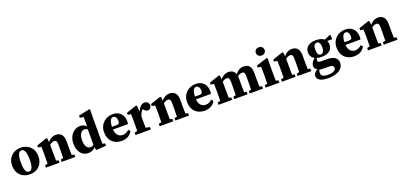

<svg xmlns="http://www.w3.org/2000/svg" viewBox="34 -1994 7333 3483"><g transform="rotate(-20 3700.0 -252.5)"><path d="M282.7 15.2C437.5 15.2 536.6 -87.8 536.6 -243.7C536.6 -399.6 425.2 -498.5 282.7 -498.5C139.5 -498.5 28.7 -397.4 28.7 -243.7C28.7 -89.9 126.5 15.2 282.7 15.2ZM282.7 -37.1C226.1 -37.1 198 -98.8 198 -241.5C198 -383.4 226.1 -446.3 282.7 -446.3C338.6 -446.3 367.3 -383.4 367.3 -241.5C367.3 -98.8 338.6 -37.1 282.7 -37.1Z M593 0H856.2V-46.5L762 -66.5H685.7L593 -46.5V0ZM645.4 0H810.7C808.7 -45 807.7 -148 807.7 -210V-376.9L798.6 -487.8L781.5 -498.5L584.1 -432.1V-392.7L645.4 -383.7C647.4 -343.7 648.4 -322.8 648.4 -267.8V-210C648.4 -148 647.4 -45 645.4 0ZM896.3 0H1160.2V-46.5L1062.4 -66.5H986.8L896.3 -46.5V0ZM946.5 0H1111.8C1109.8 -45 1108.8 -146 1108.8 -210V-326.5C1108.8 -441.9 1051.3 -498.5 964.5 -498.5C900.1 -498.5 846.8 -471.9 788 -394.8H765.8L769.4 -328.5C809.8 -375.4 858.1 -401.8 893.6 -401.8C933.4 -401.8 949.5 -379.1 949.5 -314.9V-210C949.5 -146 948.5 -45 946.5 0Z M1409.4 15.2C1482.2 15.2 1535.5 -17.1 1580.1 -86.4H1608.4L1596.5 -156.2C1565 -107.3 1531.4 -71.6 1483.3 -71.6C1421.8 -71.6 1379.1 -129.4 1379.1 -239.3C1379.1 -357.6 1425.3 -414 1485.9 -414C1526.8 -414 1555.3 -390 1594.5 -342.7L1604.5 -410.6H1577.9C1540.3 -468.7 1498.2 -498.5 1429.9 -498.5C1317 -498.5 1209.7 -400.2 1209.7 -237.3C1209.7 -74.3 1296 15.2 1409.4 15.2ZM1557.8 11.4 1753.4 0V-46.5L1704.3 -56.7V-576.3L1708.3 -716.1L1692.1 -726.3L1480.7 -681.3V-639.1L1550.8 -629.1V-420.4L1544.9 -409.5V-77.6L1557.8 11.4Z M2052.8 15.2C2149.6 15.2 2221.5 -23.3 2262.6 -101.6L2228 -134C2197.8 -102.8 2160.7 -80.3 2106.8 -80.3C2032 -80.3 1971.7 -135.3 1971.7 -257.3C1971.7 -401.7 2009.6 -447.1 2051.2 -447.1C2087.5 -447.1 2118.9 -414.5 2118.9 -348.9C2118.9 -304.3 2106.5 -286.3 2058.5 -286.3H1871V-233.5H2262.4C2266.4 -250.1 2267.9 -265.8 2267.9 -287.3C2267.9 -408.3 2193.1 -498.5 2061.3 -498.5C1932.2 -498.5 1803.7 -408.1 1803.7 -241.4C1803.7 -80 1907.3 15.2 2052.8 15.2Z M2323.1 0H2619.4V-46.5L2523.8 -66.5H2418.7L2323.1 -46.5V0ZM2376.4 0H2541.7C2539.7 -45 2538.7 -148 2538.7 -210V-365L2529.6 -487.8L2512.5 -498.5L2315.1 -432.1V-392.7L2376.4 -383.7C2378.4 -343.7 2379.4 -323.5 2379.4 -268.5V-210C2379.4 -148 2378.4 -45 2376.4 0ZM2538.2 -274.4C2551.1 -334.1 2587.1 -387 2623.1 -413.2L2582.8 -427.7L2611.9 -389.6C2635.7 -358 2659 -343.2 2689.2 -343.2C2729.2 -343.2 2758.1 -372.8 2760.2 -424.9C2751.8 -474.4 2716.8 -498.5 2673.4 -498.5C2618.5 -498.5 2554.9 -446.3 2530.8 -343.1H2502.8L2538.2 -274.4Z M2789 0H3052.2V-46.5L2958 -66.5H2881.7L2789 -46.5V0ZM2841.4 0H3006.7C3004.7 -45 3003.7 -148 3003.7 -210V-376.9L2994.6 -487.8L2977.5 -498.5L2780.1 -432.1V-392.7L2841.4 -383.7C2843.4 -343.7 2844.4 -322.8 2844.4 -267.8V-210C2844.4 -148 2843.4 -45 2841.4 0ZM3092.3 0H3356.2V-46.5L3258.4 -66.5H3182.8L3092.3 -46.5V0ZM3142.5 0H3307.8C3305.8 -45 3304.8 -146 3304.8 -210V-326.5C3304.8 -441.9 3247.3 -498.5 3160.5 -498.5C3096.1 -498.5 3042.8 -471.9 2984 -394.8H2961.8L2965.4 -328.5C3005.8 -375.4 3054.1 -401.8 3089.6 -401.8C3129.4 -401.8 3145.5 -379.1 3145.5 -314.9V-210C3145.5 -146 3144.5 -45 3142.5 0Z M3654.8 15.2C3751.6 15.2 3823.5 -23.3 3864.6 -101.6L3830 -134C3799.8 -102.8 3762.7 -80.3 3708.8 -80.3C3634 -80.3 3573.7 -135.3 3573.7 -257.3C3573.7 -401.7 3611.6 -447.1 3653.2 -447.1C3689.5 -447.1 3720.9 -414.5 3720.9 -348.9C3720.9 -304.3 3708.5 -286.3 3660.5 -286.3H3473V-233.5H3864.4C3868.4 -250.1 3869.9 -265.8 3869.9 -287.3C3869.9 -408.3 3795.1 -498.5 3663.3 -498.5C3534.2 -498.5 3405.7 -408.1 3405.7 -241.4C3405.7 -80 3509.3 15.2 3654.8 15.2Z M3926 0H4189.2V-46.5L4095 -66.5H4018.7L3926 -46.5V0ZM3978.4 0H4143.7C4141.7 -45 4140.7 -148 4140.7 -210V-376.9L4131.6 -487.8L4114.5 -498.5L3917.1 -432.1V-392.7L3978.4 -383.7C3981.1 -343.7 3981.4 -322.8 3981.4 -267.8V-210C3981.4 -148 3980.4 -45 3978.4 0ZM4228.2 0H4486.3V-46.5L4394.3 -66.5H4316.5L4228.2 -46.5V0ZM4278.4 0H4440.8C4438.8 -45 4437.8 -146 4437.8 -210V-326.5C4437.8 -441.9 4388.9 -498.5 4294.3 -498.5C4224.8 -498.5 4169.6 -461.2 4115.4 -386.8H4099.9L4104.6 -328.5C4134.6 -366 4180.1 -401.8 4223.3 -401.8C4267.5 -401.8 4281.4 -376.2 4281.4 -306.3V-210C4281.4 -146 4280.4 -45 4278.4 0ZM4527.5 0H4784.9V-46.5L4690.6 -66.5H4610.8L4527.5 -46.5V0ZM4574 0H4736.5C4734.5 -45 4733.5 -146 4733.5 -210V-321.7C4733.5 -440.6 4688.7 -498.5 4587.8 -498.5C4524.3 -498.5 4471 -472.4 4408.2 -386.2H4393.3L4398.8 -328.5C4436.8 -373.7 4477.3 -401.8 4520.2 -401.8C4561.1 -401.8 4577 -382.1 4577 -306.8V-210C4577 -146 4576 -45 4574 0Z M4834.9 0H5100.3V-46.5L5003.2 -66.5H4927.6L4834.9 -46.5V0ZM4887.1 0H5051.9C5049.9 -45 5048.9 -148 5048.9 -210V-342.7L5051.9 -487.8L5034.8 -498.5L4825.3 -432.1V-392.7L4887.1 -383.7C4889.1 -343.7 4890.1 -312.7 4890.1 -257.7V-210C4890.1 -148 4889.1 -45 4887.1 0ZM4967.8 -572.6C5014.9 -572.6 5052.6 -605.8 5052.6 -652.2C5052.6 -698.8 5014.9 -731.8 4967.8 -731.8C4920.7 -731.8 4883.1 -698.8 4883.1 -652.2C4883.1 -605.8 4920.7 -572.6 4967.8 -572.6Z M5149 0H5412.2V-46.5L5318 -66.5H5241.7L5149 -46.5V0ZM5201.4 0H5366.7C5364.7 -45 5363.7 -148 5363.7 -210V-376.9L5354.6 -487.8L5337.5 -498.5L5140.1 -432.1V-392.7L5201.4 -383.7C5203.4 -343.7 5204.4 -322.8 5204.4 -267.8V-210C5204.4 -148 5203.4 -45 5201.4 0ZM5452.3 0H5716.2V-46.5L5618.4 -66.5H5542.8L5452.3 -46.5V0ZM5502.5 0H5667.8C5665.8 -45 5664.8 -146 5664.8 -210V-326.5C5664.8 -441.9 5607.3 -498.5 5520.5 -498.5C5456.1 -498.5 5402.8 -471.9 5344 -394.8H5321.8L5325.4 -328.5C5365.8 -375.4 5414.1 -401.8 5449.6 -401.8C5489.4 -401.8 5505.5 -379.1 5505.5 -314.9V-210C5505.5 -146 5504.5 -45 5502.5 0Z M5966.6 227C6158.9 227 6260.4 142.5 6260.4 40.6C6260.4 -46.2 6207.2 -105.5 6054.7 -105.5H5937.9C5895.2 -105.5 5879.9 -119.8 5879.9 -143.2C5879.9 -168.2 5887.1 -184.4 5902 -204.2L5863.6 -222V-211C5808.2 -165.3 5776.7 -122.3 5776.7 -73.4C5776.7 -35.8 5797.6 -4 5848.6 12.1V18.7C5874.5 30 5911.9 33.9 5955.6 33.9H6060.7C6114.9 33.9 6134.2 62.2 6134.2 91.3C6134.2 134.6 6083.2 167.6 5982.6 167.6C5891.6 167.6 5849.2 142.3 5849.2 82.8C5849.2 51 5857.3 34.7 5878.5 4.4L5864.2 -4.5C5788.4 21.9 5752.4 61.1 5752.4 110.1C5752.4 171.2 5800.9 227 5966.6 227ZM5983.2 -177C6125.3 -177 6192.5 -246.6 6192.5 -336.7C6192.5 -431.6 6125.9 -498.5 5983.5 -498.5C5841.1 -498.5 5773.9 -429.7 5773.9 -336.7C5773.9 -244.7 5840.5 -177 5983.2 -177ZM5982.4 -224.3C5936.3 -224.3 5916.1 -267 5916.1 -337.9C5916.1 -408.7 5939.3 -451.3 5983.8 -451.3C6028 -451.3 6051.7 -409.3 6051.7 -339C6051.7 -267.9 6029.3 -224.3 5982.4 -224.3ZM6118.8 -413.6H6269.7V-490.7L6254 -500.7L6126.3 -446.3H6118.8V-413.6Z M6540.8 15.2C6637.6 15.2 6709.5 -23.3 6750.6 -101.6L6716 -134C6685.8 -102.8 6648.7 -80.3 6594.8 -80.3C6520 -80.3 6459.7 -135.3 6459.7 -257.3C6459.7 -401.7 6497.6 -447.1 6539.2 -447.1C6575.5 -447.1 6606.9 -414.5 6606.9 -348.9C6606.9 -304.3 6594.5 -286.3 6546.5 -286.3H6359V-233.5H6750.4C6754.4 -250.1 6755.9 -265.8 6755.9 -287.3C6755.9 -408.3 6681.1 -498.5 6549.3 -498.5C6420.2 -498.5 6291.7 -408.1 6291.7 -241.4C6291.7 -80 6395.3 15.2 6540.8 15.2Z M6812 0H7075.2V-46.5L6981 -66.5H6904.7L6812 -46.5V0ZM6864.4 0H7029.7C7027.7 -45 7026.7 -148 7026.7 -210V-376.9L7017.6 -487.8L7000.5 -498.5L6803.1 -432.1V-392.7L6864.4 -383.7C6866.4 -343.7 6867.4 -322.8 6867.4 -267.8V-210C6867.4 -148 6866.4 -45 6864.4 0ZM7115.3 0H7379.2V-46.5L7281.4 -66.5H7205.8L7115.3 -46.5V0ZM7165.5 0H7330.8C7328.8 -45 7327.8 -146 7327.8 -210V-326.5C7327.8 -441.9 7270.3 -498.5 7183.5 -498.5C7119.1 -498.5 7065.8 -471.9 7007 -394.8H6984.8L6988.4 -328.5C7028.8 -375.4 7077.1 -401.8 7112.6 -401.8C7152.4 -401.8 7168.5 -379.1 7168.5 -314.9V-210C7168.5 -146 7167.5 -45 7165.5 0Z"/></g></svg>

Font: Source Serif Variable
Style: Regular
Weight: 389
Designer: Frank Grießhammer
Foundry: Adobe Systems Incorporated
Version: Version 3.001;hotconv 1.0.111;makeotfexe 2.5.65597